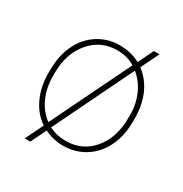

<svg xmlns="http://www.w3.org/2000/svg" viewBox="-144 -639 782 821"><g transform="rotate(30 246.5 -229.0)"><path d="M345.7 -453.1 382.3 -528.8H410.2L366.7 -439.5Q409.2 -408.2 432.4 -356.7Q455.6 -305.2 455.6 -239.7V-221.7Q455.6 -152.8 429.7 -98.9Q403.8 -44.9 355.7 -14.4Q307.6 16.1 247.6 16.1Q199.2 16.1 155.3 -5.4L118.2 70.8H90.8L133.8 -17.6Q88.4 -47.9 63.5 -101.6Q38.6 -155.3 38.6 -222.2L39.1 -240.2Q39.1 -309.1 65.2 -363Q91.3 -417 138.9 -447.3Q186.5 -477.5 243.4 -477.5Q300.3 -477.5 345.7 -453.1ZM247.1 -7.3Q328.6 -7.3 379.6 -68.1Q430.7 -128.9 430.7 -225.6L431.2 -239.7Q431.2 -293.9 410.9 -340.1Q390.6 -386.2 354 -415.5L165 -26.4Q201.2 -7.3 247.1 -7.3ZM62 -235.4V-221.2Q62 -163.1 83.5 -115.5Q105 -67.9 143.6 -40L333.5 -430.2Q295.4 -453.6 246.1 -453.6Q165 -453.6 113.5 -392.1Q62 -330.6 62 -235.4Z"/></g></svg>

Font: Yantramanav Thin
Style: Regular
Weight: 250
Version: Version 1.001;PS 1.0;hotconv 1.0.72;makeotf.lib2.5.5900; ttf